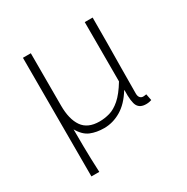

<svg xmlns="http://www.w3.org/2000/svg" viewBox="-153 -613 905 928"><g transform="rotate(-30 300.0 -149.0)"><path d="M96 182V-480H140V-187Q140 -112 169 -70Q198 -28 264 -28Q292 -28 320.5 -36Q349 -44 379 -70Q409 -96 441 -149V-480H485Q485 -410 484.5 -339Q484 -268 483 -197.5Q482 -127 482 -58Q482 -42 489 -34.5Q496 -27 506 -27Q509 -27 513 -27.5Q517 -28 524 -29L531 7Q525 9 517.5 10.5Q510 12 500 12Q467 12 454 -10.5Q441 -33 443 -99H441Q406 -42 361 -15.5Q316 11 267 11Q225 11 192 -2.5Q159 -16 135 -58Q135 -1 135.5 36.5Q136 74 137 107Q138 140 140 182Z"/></g></svg>

Font: Source Code Pro ExtraLight Light
Style: Regular
Weight: 300
Monospace: yes
Version: Version 1.018;hotconv 1.0.116;makeotfexe 2.5.65601